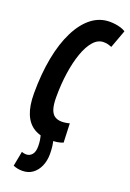

<svg xmlns="http://www.w3.org/2000/svg" viewBox="-174 -770 713 1050"><g transform="rotate(20 183.0 -245.0)"><path d="M183.2 10Q130.2 10 92.8 -12.6Q55.3 -35.1 36.2 -81.8Q17.2 -128.5 17.2 -200.3Q17.2 -313.7 35 -407.1Q52.8 -500.5 86.8 -568.4Q120.7 -636.3 168 -673.2Q215.3 -710 273.6 -710Q290.9 -710 307.6 -707.6Q324.2 -705.2 339.5 -700.4Q354.8 -695.6 366 -688.1L327.5 -583.3Q318.2 -587 310.6 -589.3Q303 -591.7 296.1 -592.7Q289.1 -593.7 280.4 -593.7Q247 -593.7 220.9 -564Q194.7 -534.4 176.4 -482.5Q158 -430.6 148.2 -363.9Q138.4 -297.3 138.4 -223Q138.4 -178.5 146.9 -153Q155.3 -127.4 172 -116.9Q188.6 -106.3 212.9 -106.3Q222.7 -106.3 235.1 -108.2Q247.4 -110 257.4 -113L261.7 -2.2Q244.7 4.6 225.6 7.3Q206.5 10 183.2 10ZM48.2 209.6 64.6 123.2Q72 125.8 77.5 127.1Q83 128.4 90.4 128.4Q110.8 128.4 124.4 112.7Q138 97 138 64.2Q138 44.4 135.4 28.8Q132.8 13.2 127.8 -5.2L200.4 -5.6Q207.4 13.4 210.2 35.8Q213 58.2 213 82Q213 121 199.3 152.4Q185.6 183.8 160.7 201.9Q135.8 220 101.2 220Q85.8 220 73.1 217.3Q60.4 214.6 48.2 209.6Z"/></g></svg>

Font: Georama ExtraCondensed Thin
Style: Italic
Weight: 100
Width: 2
Italic angle: -9°
Designer: Jean-Baptiste Levee
Foundry: Production Type
Version: Version 1.001